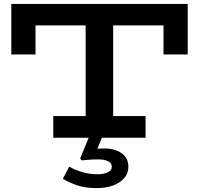

<svg xmlns="http://www.w3.org/2000/svg" viewBox="-20 -706 1020 984"><path d="M38 -427V-686H942V-427H818V-576H162V-427ZM253 0V-111H726V0ZM419 -71V-625H560V-71ZM475 258Q418 258 376 244Q334 230 302 210L335 148Q366 166 403 176.5Q440 187 477 187Q512 187 532.5 177Q553 167 553 149Q553 130 534.5 120.5Q516 111 485 111Q460 111 439.5 112.5Q419 114 398 116L391 106L448 -33H516L479 56Q488 56 498.5 55.5Q509 55 518 55Q569 55 603.5 79.5Q638 104 638 149Q638 182 617 206.5Q596 231 559.5 244.5Q523 258 475 258Z"/></svg>

Font: BioRhyme SemiExpanded
Style: Bold
Weight: 700
Width: 6
Designer: Aoife Mooney
Foundry: Aoife Mooney Type
Version: Version 1.600;gftools[0.9.33]